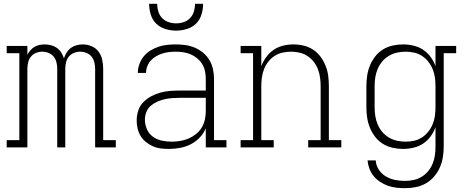

<svg xmlns="http://www.w3.org/2000/svg" viewBox="-20 -770 2440 1003"><path d="M15 0V-38H81V-492H15V-530H123V-484Q129 -496 138.5 -507Q148 -518 160 -525Q172 -532 186 -535Q200 -538 214 -538Q231 -538 247.5 -533.5Q264 -529 277.5 -519.5Q291 -510 300 -495.5Q309 -481 314 -465Q319 -481 328 -495.5Q337 -510 350 -519.5Q363 -529 379.5 -533.5Q396 -538 412 -538Q436 -538 458.5 -528.5Q481 -519 495 -500Q509 -481 514 -457.5Q519 -434 519 -411V-38H585V0H477V-411Q477 -427 473 -444Q469 -461 458.5 -474Q448 -487 432 -493.5Q416 -500 399 -500Q382 -500 366 -493.5Q350 -487 339.5 -474Q329 -461 325 -444Q321 -427 321 -411V0H279V-411Q279 -427 275 -444Q271 -461 260.5 -474Q250 -487 234 -493.5Q218 -500 201 -500Q184 -500 168 -493.5Q152 -487 141.5 -474Q131 -461 127 -444Q123 -427 123 -411V0Z M863 8Q842 8 820.5 5.5Q799 3 779.5 -5.5Q760 -14 743 -27.5Q726 -41 715 -59Q704 -77 699 -98Q694 -119 694 -141Q694 -166 702 -191.5Q710 -217 728 -235.5Q746 -254 769 -266.5Q792 -279 817 -286Q842 -293 868 -295Q894 -297 920 -297H1055V-358Q1055 -378 1051 -398Q1047 -418 1036.5 -435Q1026 -452 1010.5 -465Q995 -478 976.5 -486Q958 -494 938 -497Q918 -500 898 -500Q881 -500 863 -498Q845 -496 828 -490.5Q811 -485 795.5 -476Q780 -467 768 -454Q756 -441 749.5 -424Q743 -407 743 -389H700Q700 -412 708 -434.5Q716 -457 730.5 -475Q745 -493 765 -505.5Q785 -518 807 -525.5Q829 -533 852 -535.5Q875 -538 898 -538Q924 -538 949 -534.5Q974 -531 997.5 -521Q1021 -511 1041 -494.5Q1061 -478 1074 -456Q1087 -434 1092.5 -409Q1098 -384 1098 -358V-38H1163V0H1055V-100Q1044 -73 1023.5 -51.5Q1003 -30 976.5 -16.5Q950 -3 921 2.5Q892 8 863 8ZM876 -30Q898 -30 920.5 -33.5Q943 -37 964 -46Q985 -55 1003 -69Q1021 -83 1033 -102.5Q1045 -122 1050 -144Q1055 -166 1055 -189V-259H920Q900 -259 879.5 -257.5Q859 -256 839.5 -251.5Q820 -247 801 -238.5Q782 -230 767 -217Q752 -204 744.5 -184.5Q737 -165 737 -145Q737 -119 747.5 -95Q758 -71 778.5 -56Q799 -41 824.5 -35.5Q850 -30 876 -30ZM900 -610Q872 -610 844 -618.5Q816 -627 796 -646.5Q776 -666 767.5 -694Q759 -722 759 -750H801Q801 -730 807 -710Q813 -690 827 -675.5Q841 -661 860.5 -654.5Q880 -648 900 -648Q920 -648 939.5 -654.5Q959 -661 973 -675.5Q987 -690 993 -710Q999 -730 999 -750H1041Q1041 -722 1032.5 -694Q1024 -666 1004 -646.5Q984 -627 956 -618.5Q928 -610 900 -610Z M1237 0V-38H1302V-492H1237V-530H1345V-424Q1354 -449 1370.5 -471.5Q1387 -494 1409.5 -509.5Q1432 -525 1459 -531.5Q1486 -538 1513 -538Q1540 -538 1567 -531.5Q1594 -525 1616.5 -510Q1639 -495 1655 -473Q1671 -451 1681 -426Q1691 -401 1694.5 -374Q1698 -347 1698 -320V-38H1763V0H1590V-38H1655V-320Q1655 -342 1652 -364.5Q1649 -387 1641 -408Q1633 -429 1619 -447Q1605 -465 1586 -477.5Q1567 -490 1544.5 -495Q1522 -500 1500 -500Q1478 -500 1455.5 -495Q1433 -490 1414 -477.5Q1395 -465 1381 -447Q1367 -429 1359 -408Q1351 -387 1348 -364.5Q1345 -342 1345 -320V-38H1410V0Z M2096 213Q2074 213 2051 210.5Q2028 208 2007 200.5Q1986 193 1966.5 180.5Q1947 168 1932.5 150.5Q1918 133 1910 111.5Q1902 90 1900 68H1943Q1944 94 1959 116.5Q1974 139 1996.5 152Q2019 165 2044.5 170Q2070 175 2096 175Q2119 175 2141.5 170Q2164 165 2183.5 153Q2203 141 2217.5 123Q2232 105 2240.5 84Q2249 63 2252 40.5Q2255 18 2255 -5V-106Q2246 -80 2229.5 -57.5Q2213 -35 2190.5 -20Q2168 -5 2140.5 1.5Q2113 8 2086 8Q2058 8 2031 2Q2004 -4 1980.5 -18.5Q1957 -33 1940 -55Q1923 -77 1912.5 -102.5Q1902 -128 1898 -155.5Q1894 -183 1894 -210V-320Q1894 -347 1898 -374.5Q1902 -402 1912.5 -427.5Q1923 -453 1940 -475Q1957 -497 1980.5 -511.5Q2004 -526 2031 -532Q2058 -538 2086 -538Q2113 -538 2140.5 -531.5Q2168 -525 2190.5 -510Q2213 -495 2229.5 -472.5Q2246 -450 2255 -424V-530H2363V-492H2298V-5Q2298 23 2293.5 51Q2289 79 2277.5 105Q2266 131 2247.5 152.5Q2229 174 2204.5 188Q2180 202 2152 207.5Q2124 213 2096 213ZM2099 -30Q2122 -30 2144 -35Q2166 -40 2185 -52.5Q2204 -65 2218 -83Q2232 -101 2240.5 -122Q2249 -143 2252 -165Q2255 -187 2255 -210V-320Q2255 -343 2252 -365Q2249 -387 2240.5 -408Q2232 -429 2218 -447Q2204 -465 2185 -477.5Q2166 -490 2144 -495Q2122 -500 2099 -500Q2076 -500 2053.5 -495Q2031 -490 2011 -478Q1991 -466 1976.5 -448.5Q1962 -431 1953 -410Q1944 -389 1940.5 -366Q1937 -343 1937 -320V-210Q1937 -187 1940.5 -164Q1944 -141 1953 -120Q1962 -99 1976.5 -81.5Q1991 -64 2011 -52Q2031 -40 2053.5 -35Q2076 -30 2099 -30Z"/></svg>

Font: Iosevka Curly Slab XLtEx
Style: Regular
Weight: 200
Width: 7
Monospace: yes
Designer: Belleve Invis
Foundry: Belleve Invis
Version: Version 11.1.0; ttfautohint (v1.8.3)